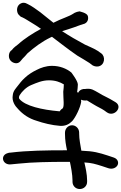

<svg xmlns="http://www.w3.org/2000/svg" viewBox="222 -986 839 1328"><g transform="rotate(90 642.0 -322.5)"><path d="M0 -80C-2 -72 -5 -61 2 -47C15 -19 49 -15 72 -26C82 -31 86 -39 94 -46L99 -58C108 -78 127 -105 142 -131C149 -143 160 -160 178 -186C208 -131 244 -73 285 -28C295 -16 305 1 325 16L330 23C341 34 357 36 366 36C399 36 416 7 416 -15C416 -31 406 -41 397 -48C396 -49 375 -66 376 -67C368 -76 361 -80 348 -92C306 -139 265 -195 238 -251L233 -262C275 -318 317 -370 363 -437C384 -471 394 -491 414 -521L432 -545V-546C437 -555 440 -569 438 -582C430 -628 369 -634 347 -602L330 -578C308 -542 301 -518 287 -490C257 -434 228 -384 194 -332C186 -356 177 -390 167 -416C160 -438 153 -451 150 -463V-464L146 -476C139 -510 110 -516 89 -510C67 -504 57 -451 57 -451C58 -447 60 -442 60 -439V-437C64 -429 65 -420 72 -411C83 -394 90 -378 100 -353C111 -324 122 -300 136 -272C111 -239 77 -200 63 -181C43 -153 20 -123 6 -93Z M434 -262C434 -222 447 -185 462 -156C475 -129 494 -98 517 -74C538 -51 555 -39 574 -24C588 -14 606 6 636 9C679 17 712 -7 733 -28C770 -61 799 -104 814 -156C830 -202 845 -262 849 -318C851 -356 838 -380 816 -402C789 -426 723 -458 683 -464H681C677 -464 673 -464 668 -463C673 -475 675 -487 673 -504C681 -518 693 -536 702 -552C716 -574 730 -606 742 -623L755 -641C792 -692 718 -756 685 -701L675 -684C659 -659 642 -621 636 -611C629 -598 608 -565 598 -542C592 -527 591 -510 594 -491V-480C597 -461 607 -449 620 -443C618 -441 618 -441 615 -436C599 -438 582 -441 563 -441C538 -441 480 -396 480 -396C453 -363 434 -317 434 -262ZM534 -241C534 -286 546 -317 562 -344C577 -344 595 -342 613 -340H614C665 -340 715 -349 729 -335C731 -332 735 -323 748 -316V-310C738 -195 712 -76 662 -36C656 -33 648 -32 636 -39C612 -54 581 -84 567 -118C551 -157 534 -194 534 -241Z M845 -401C845 -373 869 -352 896 -352H904C949 -352 984 -359 1018 -366V-352C1018 -227 1020 -88 1034 23L1035 37L1036 38C1049 102 1125 81 1115 18C1113 4 1113 -2 1110 -34C1100 -124 1098 -250 1098 -356V-386C1130 -393 1187 -404 1227 -404H1236C1262 -404 1286 -424 1286 -454C1286 -480 1267 -505 1236 -505H1227C1184 -505 1136 -494 1102 -486C1105 -537 1112 -559 1128 -610L1142 -652C1152 -683 1137 -708 1120 -716C1104 -724 1078 -719 1068 -689L1054 -647C1035 -588 1024 -550 1021 -469V-468C1021 -468 1020 -467 1020 -465C984 -459 941 -450 903 -450H896C867 -450 845 -427 845 -401Z"/></g></svg>

Font: Stray Cat
Style: ExBlkCn
Weight: 1000
Version: Version 1.0